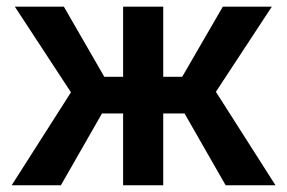

<svg xmlns="http://www.w3.org/2000/svg" viewBox="-20 -548 848 568"><path d="M525.9 -212.4H462.9V0H344.2V-212.4H281.7L160.2 0H14.6L189.9 -274.9L23.9 -528.3H168.9L288.6 -320.8H344.2V-528.3H462.9V-320.8H519L639.2 -528.3H784.2L618.7 -276.4L794.9 0H647.5Z"/></svg>

Font: Roboto Medium
Style: Regular
Weight: 500
Designer: Google
Version: Version 2.134; 2016; ttfautohint (v1.6)